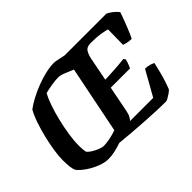

<svg xmlns="http://www.w3.org/2000/svg" viewBox="-132 -1008 1295 1295"><g transform="rotate(-45 516.0 -360.0)"><path d="M277 0Q245 0 210.5 -12Q176 -24 146 -41.5Q116 -59 94.5 -77.5Q73 -96 65 -108Q57 -125 54 -150Q51 -175 51 -217Q51 -250 58.5 -300.5Q66 -351 79.5 -407Q93 -463 110.5 -514Q128 -565 148 -600Q177 -622 216.5 -643Q256 -664 301 -681.5Q346 -699 390.5 -709.5Q435 -720 473 -720Q483 -720 505.5 -715.5Q528 -711 560 -704H958Q977 -696 997.5 -679.5Q1018 -663 1032 -645Q1011 -585 991 -535.5Q971 -486 959 -463Q937 -463 917.5 -467.5Q898 -472 889 -476L891 -621Q877 -626 837.5 -632.5Q798 -639 742 -639Q705 -639 691 -616Q677 -593 671 -562L638 -394Q691 -396 735.5 -399Q780 -402 823 -407L833 -393Q827 -371 820.5 -354.5Q814 -338 810 -330H626L590 -146Q585 -119 575.5 -102Q566 -85 559 -79H780L880 -257Q906 -257 925 -250.5Q944 -244 952 -239Q944 -204 934.5 -167Q925 -130 914.5 -98Q904 -66 896 -46Q889 -37 874 -26.5Q859 -16 844.5 -8Q830 0 823 0Q791 0 739 -2Q687 -4 626.5 -8Q566 -12 507.5 -16.5Q449 -21 404 -26Q372 -15 339 -7.5Q306 0 277 0ZM315 -85Q339 -85 375 -92Q411 -99 440 -110L537 -592Q507 -605 475.5 -617.5Q444 -630 424 -630Q396 -630 357.5 -623.5Q319 -617 294 -610Q277 -579 259.5 -529Q242 -479 228 -420.5Q214 -362 205.5 -306Q197 -250 197 -207Q197 -171 202 -145Q208 -133 230.5 -118.5Q253 -104 277.5 -94.5Q302 -85 315 -85Z"/></g></svg>

Font: Texturina 72pt 72pt ExtraBold
Style: Italic
Weight: 800
Italic angle: -11°
Designer: Guillermo Torres Carreño
Foundry: Omnibus-Type
Version: Version 1.002; ttfautohint (v1.8.3)